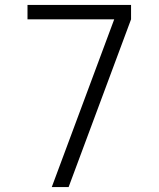

<svg xmlns="http://www.w3.org/2000/svg" viewBox="-20 -755 640 775"><path d="M189 0 441 -677H91V-735H509V-677L257 0Z"/></svg>

Font: Iosevka Aile Light
Style: Regular
Weight: 300
Designer: Belleve Invis
Foundry: Belleve Invis
Version: Version 27.3.5; ttfautohint (v1.8.4)